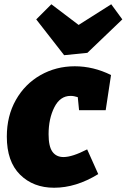

<svg xmlns="http://www.w3.org/2000/svg" viewBox="-20 -866 594 901"><path d="M208 -236Q208 -179 226 -154Q244 -129 278 -129Q319 -129 389 -165L441 -49Q337 15 234 15Q136 15 74 -46.5Q12 -108 12 -225Q12 -322 54.5 -397Q97 -472 170 -513.5Q243 -555 331 -555Q418 -555 501 -514L476 -349H351L345 -410Q327 -416 311 -416Q262 -416 235 -362.5Q208 -309 208 -236ZM349 -749 502 -846 554 -775 390 -618 281 -607 150 -775 221 -846Z"/></svg>

Font: Bitter Pro Black
Style: Italic
Weight: 900
Italic angle: -9°
Designer: Sol Matas, and Bitter project Authors
Foundry: Sol Matas
Version: Version 1.010